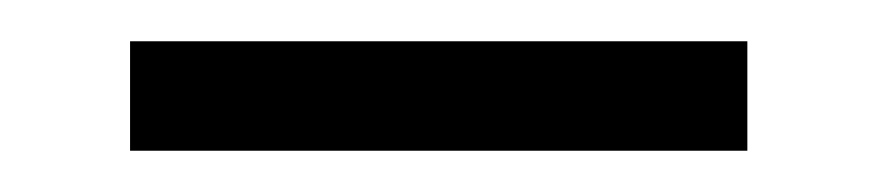

<svg xmlns="http://www.w3.org/2000/svg" viewBox="-20 -324 426 93"><path d="M43 -304C43 -304 43 -251 43 -251C43 -251 342 -251 342 -251C342 -251 342 -304 342 -304C342 -304 43 -304 43 -304Z"/></svg>

Font: BUSH 25 TRIRONG
Style: Regular
Weight: 400
Designer: Katatrad Team
Foundry: CadsonDemak